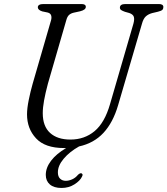

<svg xmlns="http://www.w3.org/2000/svg" viewBox="-20 -720 830 952"><path d="M525.5 -203.5 641.5 -602.5Q647.5 -624.5 643.5 -636.8Q639.5 -649 621 -655.5L599.5 -661.5Q587 -666 580.8 -670.2Q574.5 -674.5 574.5 -682Q574.5 -700 602 -700H768Q790 -700 790 -685Q790 -676 784.8 -671Q779.5 -666 763.5 -662L734 -655Q714.5 -649.5 702.5 -638.2Q690.5 -627 683.5 -601L565.5 -198Q540.5 -112.5 493 -61.2Q445.5 -10 372 6Q325 32.5 296 66.8Q267 101 267 134.5Q267 155.5 278 166Q289 176.5 306 176.5Q321.5 176.5 337.8 169.2Q354 162 366 147.5Q375.5 138 383 139Q386.5 140 388.8 144Q391 148 386.5 156Q377 176.5 349 194.2Q321 212 285 212Q247.5 212 227.2 194.5Q207 177 207 147Q207 111.5 233.2 77Q259.5 42.5 308 14Q302.5 14 297 14Q203.5 14 158.8 -34Q114 -82 114 -153Q114 -182.5 122.5 -224.5Q131 -266.5 142 -305L233 -619Q237 -633 233.5 -643.8Q230 -654.5 216 -658L189.5 -663.5Q167.5 -670.5 167.5 -684Q168 -700 196 -700H384Q405.5 -700 405.5 -686Q405.5 -671 377 -664L345 -657Q330.5 -653.5 322 -645.5Q313.5 -637.5 309 -621L217.5 -305Q205 -258 198.5 -222Q192 -186 192 -159Q192 -94 228.2 -61Q264.5 -28 329 -28Q399 -28 449 -69.8Q499 -111.5 525.5 -203.5Z"/></svg>

Font: Fraunces 9pt Soft Light
Style: Italic
Weight: 300
Italic angle: -16°
Version: Version 1.000;[0bf87f6ff]